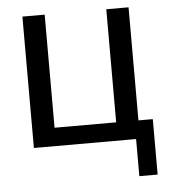

<svg xmlns="http://www.w3.org/2000/svg" viewBox="-50 -577 686 773"><g transform="rotate(-5 293.0 -190.5)"><path d="M69 -531H159V-74H408V-531H498V-74H556V150H482V0H69Z"/></g></svg>

Font: MongolianScript
Style: Regular
Weight: 400
Designer: Bolorsoft LLC, NUM
Foundry: Bolorsoft LLC
Version: Version 3.2